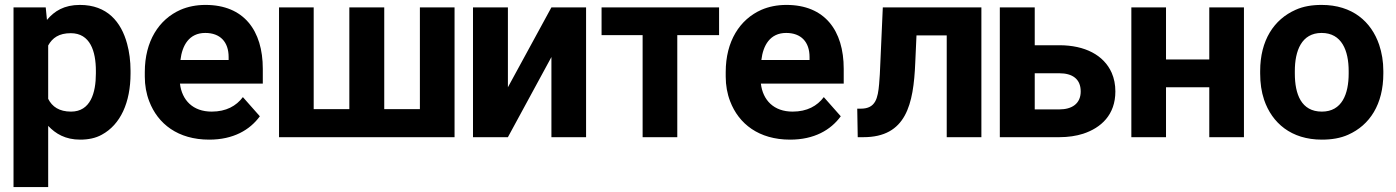

<svg xmlns="http://www.w3.org/2000/svg" viewBox="-20 -558 5678 781"><path d="M35 203H176V-46C206 -14 246 10 306 10C339 10 369 4 394 -10C470 -51 511 -141 511 -259V-270C511 -310 506 -347 497 -380C473 -469 416 -538 305 -538C241 -538 201 -513 171 -477L166 -528H35ZM176 -156V-373C193 -404 220 -423 268 -423C347 -423 370 -349 370 -270V-259C370 -180 348 -104 269 -104C221 -104 192 -124 176 -156Z M569 -246C569 -211 575 -177 587 -146C622 -54 704 10 831 10C929 10 996 -29 1037 -85L968 -163C941 -127 900 -104 841 -104C765 -104 720 -150 712 -218H1049V-278C1049 -434 972 -538 816 -538C778 -538 744 -531 714 -518C626 -479 569 -390 569 -265ZM714 -314C721 -373 749 -424 815 -424C876 -424 910 -387 910 -326V-314Z M1115 0H1829V-528H1688V-114H1543V-528H1401V-114H1256V-528H1115Z M1904 0H2046L2223 -326V0H2364V-528H2223L2046 -203V-528H1904Z M2427 -415H2594V0H2735V-415H2905V-528H2427Z M2932 -246C2932 -211 2938 -177 2950 -146C2985 -54 3067 10 3194 10C3292 10 3359 -29 3400 -85L3331 -163C3304 -127 3263 -104 3204 -104C3128 -104 3083 -150 3075 -218H3412V-278C3412 -434 3335 -538 3179 -538C3141 -538 3107 -531 3077 -518C2989 -479 2932 -390 2932 -265ZM3077 -314C3084 -373 3112 -424 3178 -424C3239 -424 3273 -387 3273 -326V-314Z M3467 -116 3469 0H3492C3666 0 3696 -133 3703 -303L3708 -414H3831V0H3972V-528H3571L3561 -303C3560 -269 3558 -240 3556 -216C3551 -159 3542 -116 3482 -116Z M4047 0H4289C4325 0 4358 -5 4386 -14C4459 -38 4517 -91 4517 -186C4517 -214 4512 -239 4502 -262C4470 -334 4393 -374 4289 -374H4189V-528H4047ZM4189 -113V-260H4289C4342 -260 4376 -237 4376 -186C4376 -136 4340 -113 4289 -113Z M4582 0H4723V-203H4899V0H5040V-528H4899V-316H4723V-528H4582Z M5106 -259C5106 -220 5111 -185 5122 -152C5154 -58 5232 10 5357 10C5397 10 5433 4 5464 -10C5552 -49 5607 -134 5607 -259V-269C5607 -308 5601 -343 5590 -376C5558 -470 5481 -538 5356 -538C5316 -538 5281 -532 5250 -518C5162 -479 5106 -394 5106 -269ZM5247 -259V-269C5247 -351 5274 -424 5356 -424C5438 -424 5466 -352 5466 -269V-259C5466 -176 5439 -104 5357 -104C5273 -104 5247 -175 5247 -259Z"/></svg>

Font: Asimov Pro
Style: Bd
Weight: 700
Designer: Google
Version: Version 2.000980; 2014